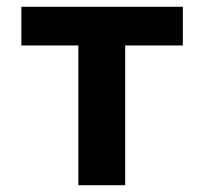

<svg xmlns="http://www.w3.org/2000/svg" viewBox="-20 -546 600 566"><path d="M211 0V-412H43V-526H519V-412H349V0Z"/></svg>

Font: Ubuntu Sans Mono
Style: Regular
Weight: 400
Monospace: yes
Designer: Dalton Maag Ltd
Foundry: Dalton Maag Ltd
Version: Version 1.006